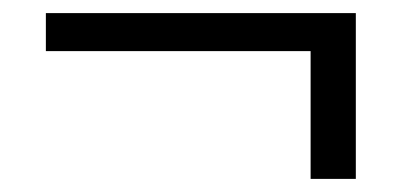

<svg xmlns="http://www.w3.org/2000/svg" viewBox="-20 -399 620 293"><path d="M523 -126H454V-321H50V-379H523Z"/></svg>

Font: Kaisei Tokumin Medium
Style: Regular
Weight: 500
Designer: Font-Kai, 金井和夫
Foundry: KAZUO KANAI
Version: Version 5.003